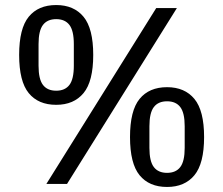

<svg xmlns="http://www.w3.org/2000/svg" viewBox="-20 -730 886 762"><path d="M164 0 600 -698H682L246 0ZM203 -314Q132 -314 94 -360.5Q56 -407 56 -512Q56 -617 94 -663.5Q132 -710 203 -710Q273 -710 311.5 -663.5Q350 -617 350 -512Q350 -407 311.5 -360.5Q273 -314 203 -314ZM203 -370Q238 -370 255.5 -393Q273 -416 273 -469V-555Q273 -608 255.5 -631Q238 -654 203 -654Q168 -654 150.5 -631Q133 -608 133 -555V-469Q133 -416 150.5 -393Q168 -370 203 -370ZM643 12Q572 12 534 -34.5Q496 -81 496 -186Q496 -291 534 -337.5Q572 -384 643 -384Q713 -384 751.5 -337.5Q790 -291 790 -186Q790 -81 751.5 -34.5Q713 12 643 12ZM643 -44Q678 -44 695.5 -67Q713 -90 713 -143V-229Q713 -282 695.5 -305Q678 -328 643 -328Q608 -328 590.5 -305Q573 -282 573 -229V-143Q573 -90 590.5 -67Q608 -44 643 -44Z"/></svg>

Font: IBM Plex Sans Condensed Text
Style: Regular
Weight: 450
Width: 3
Designer: Mike Abbink, Paul van der Laan, Pieter van Rosmalen
Foundry: Bold Monday
Version: Version 1.1